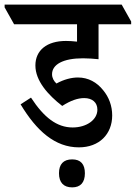

<svg xmlns="http://www.w3.org/2000/svg" viewBox="-69 -644 587 830"><path d="M272 -7C360 -7 416 -64 416 -145C416 -186 402 -224 377 -254C350 -288 313 -309 268 -309C240 -309 208 -301 175 -283C164 -293 156 -307 156 -323C156 -365 203 -392 290 -392C313 -392 337 -390 357 -388V-539H498V-551L457 -624H-49V-612L-8 -539H264V-464C246 -466 231 -467 216 -467C134 -467 84 -427 84 -361C84 -295 138 -234 200 -186C237 -210 268 -220 295 -220C330 -220 352 -201 352 -170C352 -126 305 -93 245 -93C177 -93 121 -136 65 -222L20 -193C89 -78 169 -7 272 -7ZM243 166C279 166 298 145 298 105C298 66 280 45 243 45C205 45 186 66 186 105C186 145 206 166 243 166Z"/></svg>

Font: Noto Serif Devanagari Condensed SemiBold
Style: Regular
Weight: 600
Width: 3
Designer: Universal Thirst, Indian Type Foundry and the Monotype Design Team
Foundry: Monotype Imaging Inc.
Version: Version 2.004